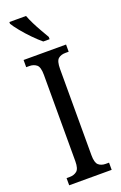

<svg xmlns="http://www.w3.org/2000/svg" viewBox="-176 -979 649 1028"><g transform="rotate(-20 148.5 -465.5)"><path d="M28 0V-41H47Q70 -41 86.5 -54Q103 -67 103 -110V-602Q103 -647 86.5 -660Q70 -673 47 -673H28V-714H270V-673H251Q226 -673 210.5 -660Q195 -647 195 -602V-111Q195 -68 210.5 -54.5Q226 -41 251 -41H270V0ZM161 -771Q139 -789 111 -817.5Q83 -846 59.5 -875Q36 -904 26 -921V-931H121Q129 -909 142.5 -882Q156 -855 171 -829Q186 -803 197 -784V-771Z"/></g></svg>

Font: Noto Serif Thai ExtraCondensed
Style: Regular
Weight: 400
Width: 2
Designer: Monotype Design Team
Foundry: Monotype Imaging Inc.
Version: Version 2.002; ttfautohint (v1.8.4.7-5d5b)